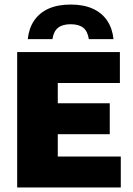

<svg xmlns="http://www.w3.org/2000/svg" viewBox="-20 -824 584 844"><path d="M55.5 0V-595H507V-459H234V-136H511V0ZM172.5 -234V-370H462.5V-234ZM102 -652Q107 -699.5 130 -733.5Q153 -767.5 193.2 -785.8Q233.5 -804 290.5 -804Q347.5 -804 387.8 -785.8Q428 -767.5 451 -733.5Q474 -699.5 479 -652H370.5Q365.5 -686 346.2 -701.8Q327 -717.5 290.5 -717.5Q254.5 -717.5 235 -701.8Q215.5 -686 210.5 -652Z"/></svg>

Font: Encode Sans SC SemiCondensed ExtraBold
Style: Regular
Weight: 800
Width: 4
Designer: Multiple Designers
Foundry: Impallari Type
Version: Version 3.002